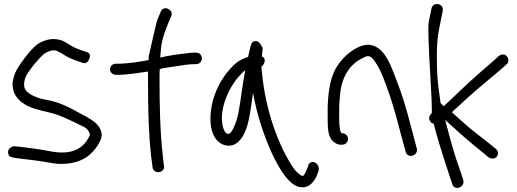

<svg xmlns="http://www.w3.org/2000/svg" viewBox="-20 -761 2513 934"><path d="M475 -106C471 -143 447 -165 420 -181C410 -188 397 -196 382 -203C368 -210 353 -219 336 -228C303 -245 267 -262 227 -271L179 -281C157 -287 127 -300 115 -312C103 -324 97 -331 97 -352C98 -361 99 -372 104 -385C108 -396 123 -419 148 -450C173 -480 192 -499 204 -505C224 -515 240 -520 258 -513L284 -499C305 -484 332 -472 360 -463L380 -456C398 -447 412 -463 416 -480C420 -490 418 -505 398 -509L377 -516C364 -521 352 -525 342 -530C322 -539 306 -553 282 -564H281C243 -577 209 -571 176 -554C154 -543 131 -519 104 -484C77 -449 60 -422 53 -404C46 -386 42 -369 41 -354C41 -295 77 -264 118 -244C163 -223 215 -218 261 -202C303 -186 351 -162 390 -143C406 -133 411 -126 418 -107C402 -64 367 -29 311 -21C257 -13 206 -31 154 -37C124 -40 95 -46 66 -48L48 -50C47 -50 34 -46 30 -42C16 -32 17 -14 25 -3C29 1 34 4 42 5L59 8C87 11 117 16 148 19C183 23 223 32 260 36H261C352 40 408 10 445 -39C457 -55 473 -81 475 -104Z M550 -451H543C527 -451 515 -438 515 -424C515 -409 529 -397 543 -397H551C602 -397 651 -406 700 -413V-374C700 -234 703 -76 721 43L722 54C730 90 784 80 778 45L776 35C775 30 774 13 771 -13C759 -115 756 -255 756 -373C756 -391 756 -408 757 -425C777 -431 801 -433 825 -437C855 -442 899 -449 925 -449H934C949 -449 962 -460 962 -476C962 -492 951 -505 934 -505H925C908 -505 883 -501 883 -501C843 -497 798 -490 759 -481C759 -483 760 -483 760 -485V-486C764 -557 773 -583 795 -640L813 -682C827 -715 775 -738 762 -704L744 -661C741 -653 704 -490 704 -490C703 -483 703 -476 703 -469C659 -460 597 -451 550 -451Z M1064 -232C1076 -291 1107 -349 1140 -387C1152 -400 1161 -411 1173 -419C1160 -356 1153 -283 1141 -218C1134 -178 1110 -107 1090 -110C1087 -110 1084 -111 1079 -114C1059 -136 1055 -187 1064 -232ZM1254 -486C1255 -502 1257 -515 1258 -527C1250 -543 1237 -568 1216 -560C1209 -558 1206 -554 1203 -549C1199 -537 1191 -506 1187 -484C1146 -472 1122 -452 1096 -422C1057 -378 1021 -312 1009 -242C998 -177 1002 -112 1039 -75C1066 -48 1110 -42 1141 -73C1173 -103 1187 -156 1196 -208C1201 -241 1206 -274 1211 -309C1221 -252 1235 -197 1253 -143C1280 -60 1322 37 1367 96C1388 123 1409 140 1430 147C1483 162 1508 121 1521 94L1529 72C1542 34 1487 3 1477 52L1469 72C1464 83 1459 91 1453 96H1452V94H1448L1447 93C1441 91 1428 81 1412 63C1333 -51 1272 -227 1255 -402C1253 -415 1252 -425 1252 -437C1264 -444 1280 -477 1254 -486Z M1635 -307C1643 -388 1683 -448 1739 -476H1740C1761 -488 1771 -493 1787 -481C1796 -474 1805 -461 1816 -443C1828 -422 1840 -396 1851 -366C1884 -280 1898 -230 1927 -120L1953 -24C1962 13 2014 -2 2008 -37L1982 -135C1953 -247 1937 -299 1903 -386C1883 -438 1862 -496 1821 -526C1782 -553 1748 -545 1712 -526C1676 -506 1647 -478 1624 -445C1588 -394 1577 -322 1574 -243V-180C1574 -141 1575 -94 1601 -73C1612 -63 1624 -57 1637 -57H1645C1660 -57 1673 -70 1673 -85C1673 -100 1660 -113 1645 -113H1642C1633 -121 1630 -148 1630 -180V-243C1631 -264 1632 -284 1635 -307Z M2079 -208C2057 -192 2070 -162 2090 -159C2093 -148 2097 -133 2100 -120C2120 -46 2157 63 2175 120H2176L2180 134C2190 169 2242 151 2234 117L2230 103C2227 92 2216 63 2200 15C2184 -33 2170 -85 2155 -142L2145 -178C2159 -165 2176 -150 2197 -131C2222 -108 2253 -81 2288 -52C2323 -23 2344 -7 2348 -3V-2C2354 3 2380 22 2397 0C2408 -14 2401 -29 2392 -38L2383 -44C2377 -50 2357 -65 2323 -92C2288 -119 2259 -142 2235 -164C2212 -185 2195 -200 2178 -215C2198 -232 2222 -256 2250 -281C2296 -324 2370 -383 2415 -422L2443 -447C2450 -452 2453 -458 2453 -466C2453 -479 2445 -496 2427 -496C2419 -496 2412 -493 2407 -489L2377 -462C2357 -444 2331 -422 2300 -395C2244 -346 2188 -289 2138 -244C2133 -249 2128 -255 2123 -260C2122 -268 2121 -277 2120 -284C2112 -337 2107 -384 2106 -423C2104 -515 2104 -567 2121 -645L2134 -709C2140 -744 2087 -755 2079 -720L2066 -656C2055 -602 2089 -216 2079 -208Z"/></svg>

Font: Stray Cat
Style: Bd
Weight: 700
Version: Version 1.0